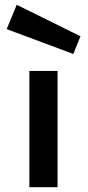

<svg xmlns="http://www.w3.org/2000/svg" viewBox="-20 -784 368 804"><path d="M103 0H221V-487H103ZM8 -662 287 -558 317 -632 50 -764Z"/></svg>

Font: Karla
Style: Bold Stencil
Weight: 400
Designer: Jonathan Pinhorn
Version: Version 1.000